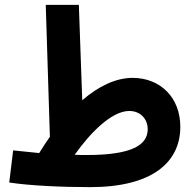

<svg xmlns="http://www.w3.org/2000/svg" viewBox="-20 -756 797 789"><path d="M351 13C601 13 721 -86 721 -235C721 -356 638 -436 525 -436C455 -436 384 -401 318 -344L304 -736H168L185 -194C170 -172 155 -150 141 -127C108 -130 73 -134 34 -138L18 -6C103 7 234 13 351 13ZM511 -300C559 -300 587 -265 587 -225C587 -160 522 -119 337 -119C320 -119 303 -119 287 -120C349 -208 438 -300 511 -300Z"/></svg>

Font: Noto Sans Arabic UI Cn
Style: Bold
Weight: 700
Width: 3
Designer: Monotype Design Team, Nadine Chahine and Nizar Qandah
Foundry: Monotype Imaging Inc.
Version: Version 2.010